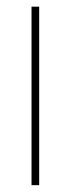

<svg xmlns="http://www.w3.org/2000/svg" viewBox="-20 -542 207 562"><path d="M72.3 0V-522.5H94.7V0Z"/></svg>

Font: Inter 28pt Thin
Style: Regular
Weight: 250
Designer: Rasmus Andersson
Foundry: rsms
Version: Version 4.001;git-66647c0bb